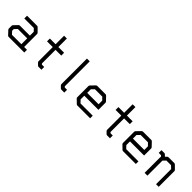

<svg xmlns="http://www.w3.org/2000/svg" viewBox="260 -1816 2923 2923"><g transform="rotate(45 1722.0 -354.0)"><path d="M360 -108V-234H159L116 -190V-153L158 -108ZM420 -108H481V-50H145Q133 -50 124 -59L66 -121Q57 -130 57 -142V-202Q57 -214 66 -223L125 -284Q133 -292 146 -292H360V-375L319 -417H115V-476H331Q343 -476 352 -467L411 -407Q420 -398 420 -387Z M789 -123 802 -109H851V-49H790Q778 -49 769 -58L738 -89Q729 -98 729 -110V-415H606V-476H729V-659H789V-476H912V-415H789Z M1281 -123 1294 -109H1343V-49H1282Q1270 -49 1261 -58L1230 -89Q1221 -98 1221 -110V-659H1281Z M1592 -231V-152L1635 -107H1898V-51H1623Q1611 -51 1603 -59L1541 -119Q1533 -127 1533 -140V-382Q1533 -392 1543 -402L1604 -465Q1615 -476 1626 -476H1807Q1817 -476 1828 -465L1887 -403Q1896 -394 1896 -383V-231ZM1593 -293H1838V-371L1795 -415H1637L1593 -370Z M2265 -123 2278 -109H2327V-49H2266Q2254 -49 2245 -58L2214 -89Q2205 -98 2205 -110V-415H2082V-476H2205V-659H2265V-476H2388V-415H2265Z M2576 -231V-152L2619 -107H2882V-51H2607Q2595 -51 2587 -59L2525 -119Q2517 -127 2517 -140V-382Q2517 -392 2527 -402L2588 -465Q2599 -476 2610 -476H2791Q2801 -476 2812 -465L2871 -403Q2880 -394 2880 -383V-231ZM2577 -293H2822V-371L2779 -415H2621L2577 -370Z M3117 -442 3141 -466Q3150 -475 3162 -475H3286Q3298 -475 3306 -467L3365 -409Q3374 -400 3374 -388V-51H3317V-376L3274 -417H3174L3132 -373V-50H3072V-385Q3072 -387 3076 -397L3058 -417H3009V-476H3072Q3084 -476 3091 -467Z"/></g></svg>

Font: IBM 3270 Semi-Condensed
Style: Condensed
Weight: 400
Monospace: yes
Version: Version 2.3.1